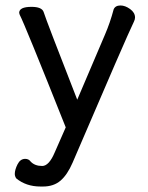

<svg xmlns="http://www.w3.org/2000/svg" viewBox="-20 -511 540 701"><path d="M137 170H128Q75 170 39 140Q34 132 34 124Q34 109 44 89Q54 69 72 69Q85 69 92 79Q107 95 134 95Q159 95 180 45L220 -46Q70 -423 52 -457L50 -464Q50 -486 95 -486Q132 -486 139 -468Q149 -436 262 -147L363 -384Q382 -428 395 -477Q401 -491 420 -491Q437 -491 455 -478Q473 -465 473 -447Q473 -440 469 -432Q443 -379 245 83Q226 127 201 148.5Q176 170 137 170Z"/></svg>

Font: LXGW WenKai Mono
Style: Bold
Weight: 700
Designer: Fontworks Inc.
Version: Version 1.250;January 17, 2023